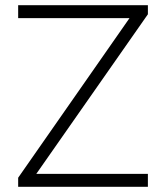

<svg xmlns="http://www.w3.org/2000/svg" viewBox="-20 -720 640 740"><path d="M50 -650H510L550 -665V-700H50ZM50 0H550V-50H90L50 -35ZM85 0 550 -665 500 -680 50 -35Z"/></svg>

Font: Millimetre
Style: Light
Weight: 200
Designer: Jérémy Landes
Version: Version 1.0